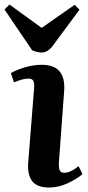

<svg xmlns="http://www.w3.org/2000/svg" viewBox="-38 -814 388 848"><path d="M104 -591.8 -18.1 -772 3.9 -793.9 146 -690.9 292 -793 313 -771 198.2 -616.2Q174.8 -582 146 -582Q127.4 -582 104 -591.8ZM86.9 -100.1 112.8 -426.8Q114.3 -448.2 108.9 -457.5Q103.5 -466.8 87.9 -466.8Q62 -466.8 23.9 -450.2L9.8 -491.2Q34.7 -505.4 72 -516.6Q109.4 -527.8 147 -527.8Q255.4 -527.8 245.1 -409.2L222.2 -97.2Q220.7 -72.8 225.6 -61.8Q230.5 -50.8 246.1 -50.8Q272.9 -50.8 309.1 -80.1L326.2 -44.9Q302.2 -23.9 261.5 -4.9Q220.7 14.2 180.2 14.2Q124.5 14.2 103.3 -15.1Q82 -44.4 86.9 -100.1Z"/></svg>

Font: Literata SemiBold
Style: Italic
Weight: 650
Italic angle: -2.39999°
Designer: Latin by Veronika Burian and Jose Scaglione. Greek by Irene Vlachou. Cyrillic by Vera Evstafieva
Foundry: TypeTogether
Version: Version 3.021